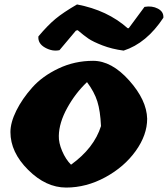

<svg xmlns="http://www.w3.org/2000/svg" viewBox="-20 -845 756 865"><path d="M27 -250Q27 -293 53.5 -346.5Q80 -400 125.5 -451Q171 -502 243.5 -536.5Q316 -571 399.5 -571Q483 -571 562 -482.5Q641 -394 643 -310Q643 -237 591.5 -165Q540 -93 454.5 -46.5Q369 0 278 0Q187 0 107 -79.5Q27 -159 27 -250ZM372 -475Q320 -426 283 -359Q246 -292 245 -233Q244 -202 260 -164.5Q276 -127 300 -103Q404 -178 435 -277Q432 -345 418.5 -388Q405 -431 372 -475ZM322 -707 248 -619Q216 -612 183 -630.5Q150 -649 153 -681Q195 -731 230 -760Q265 -789 327 -825Q464 -799 555 -718H560L631 -814Q665 -820 691.5 -806Q718 -792 716 -765Q640 -650 537 -617Q484 -624 441.5 -640.5Q399 -657 378.5 -671Q358 -685 330 -709Z"/></svg>

Font: Tillana ExtraBold
Style: Regular
Weight: 800
Designer: Lipi Raval (Devanagari, Latin), Jonny Pinhorn (Latin)
Foundry: Indian Type Foundry
Version: Version 2.003;PS 1.0;hotconv 1.0.79;makeotf.lib2.5.61930; tt